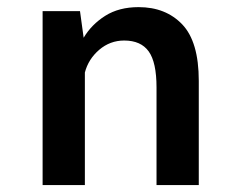

<svg xmlns="http://www.w3.org/2000/svg" viewBox="-20 -532 690 552"><path d="M102.5 0V-500H210L220.5 -423.5Q243 -461.5 282.5 -486.5Q322 -511.5 378.5 -511.5Q456.5 -511.5 504 -461.8Q551.5 -412 551.5 -299.5V0H430V-280.5Q430 -353 407.5 -384.2Q385 -415.5 337 -415.5Q296.5 -415.5 265.2 -388.8Q234 -362 224 -323.5V0Z"/></svg>

Font: Trispace Medium
Style: Regular
Weight: 500
Designer: Tyler Finck
Foundry: Etcetera Type Company
Version: Version 1.210; ttfautohint (v1.8.3)